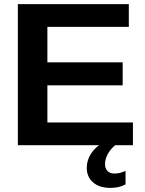

<svg xmlns="http://www.w3.org/2000/svg" viewBox="-20 -708 707 936"><path d="M628 0H67V-688H608V-577H211V-404H578V-292H211V-111H628ZM519 208Q465 208 434 181.5Q403 155 403 110Q403 73 424 40.5Q445 8 480 -10H555Q525 10 508.5 37.5Q492 65 492 92Q492 113 504 125.5Q516 138 538 138Q565 138 592 125V191Q561 208 519 208Z"/></svg>

Font: Libra Sans
Style: Bold
Weight: 700
Foundry: Context Ltd
Version: Version 1.000